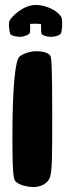

<svg xmlns="http://www.w3.org/2000/svg" viewBox="-20 -741 270 772"><path d="M228 -668C223 -689 175 -721 123 -721C71 -721 24 -671 18 -657C13 -643 18 -607 23 -602C28 -598 43 -593 60 -593C78 -593 96 -602 99 -607C101 -611 102 -623 101 -645C118 -646 132 -646 145 -644C145 -625 145 -604 149 -602C156 -598 168 -593 183 -593C198 -593 214 -596 224 -605C230 -613 232 -652 228 -668ZM127 -535C104 -535 78 -528 59 -514C40 -500 30 -377 30 -196C30 -121 30 -52 37 -22C42 0 85 11 116 11C138 11 174 0 182 -32C189 -60 190 -95 190 -274C190 -486 187 -513 181 -519C169 -531 149 -535 127 -535Z"/></svg>

Font: Manosque
Style: Regular
Weight: 400
Designer: Ariel Martín Pérez
Foundry: Ariel Martín Pérez
Version: Version 1.005;hotconv 1.0.109;makeotfexe 2.5.65596